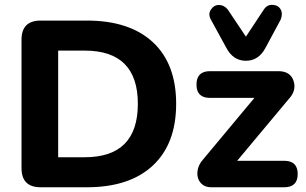

<svg xmlns="http://www.w3.org/2000/svg" viewBox="-20 -792 1294 812"><path d="M937 -590 872 -709Q859 -732 872 -751.5Q885 -771 906 -771Q927 -771 943 -752L1020 -637L1096 -752Q1110 -773 1133.5 -771.5Q1157 -770 1167 -752Q1177 -734 1167 -709L1103 -590Q1074 -535 1020 -535Q966 -535 937 -590ZM347 0H152Q71 0 71 -81V-624Q71 -705 152 -705H347Q528 -705 626.5 -613.5Q725 -522 725 -353Q725 -184 626.5 -92Q528 0 347 0ZM226 -578V-127H338Q563 -127 563 -353Q563 -578 338 -578ZM1182 0H874Q844 0 828 -19.5Q812 -39 815 -67Q818 -95 840 -119L1056 -378H868Q811 -378 811 -434Q811 -491 868 -491H1157Q1208 -491 1221.5 -450Q1235 -409 1201 -373L983 -112H1182Q1239 -112 1239 -56Q1239 0 1182 0Z"/></svg>

Font: Nunito ExtraBold
Style: Regular
Weight: 800
Designer: Vernon Adams
Foundry: Vernon Adams
Version: Version 3.602